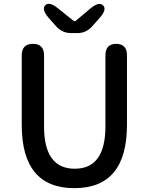

<svg xmlns="http://www.w3.org/2000/svg" viewBox="-20 -965 773 998"><path d="M93 -316V-677Q93 -737 151 -737Q209 -737 209 -677V-308Q209 -88 368.5 -88Q528 -88 528 -308V-677Q528 -737 584 -737Q640 -737 640 -677V-316Q640 13 366.5 13Q93 13 93 -316ZM350 -793Q304 -793 273 -827L233 -872Q195 -916 215 -937Q235 -959 281 -922L362 -857Q368 -852 374 -857L450 -921Q495 -958 516 -937Q537 -916 498 -872L459 -828Q428 -793 382 -793Z"/></svg>

Font: Resource Han Rounded KR Medium
Style: Regular
Weight: 500
Designer: Cyano Hao (round all glyphs); Ryoko NISHIZUKA 西塚涼子 (kana, bopomofo & ideographs); Paul D. Hunt (Latin, Greek & Cyrillic)
Foundry: Cyano Hao
Version: 0.990